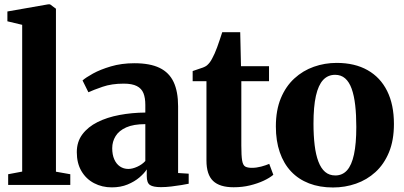

<svg xmlns="http://www.w3.org/2000/svg" viewBox="-20 -838 1829 870"><path d="M80.5 -60.5V-725.5L13.5 -741.5V-786L199 -818.5H206.5L233.5 -798.5V-60L298.5 -48.5V0H17V-48.5Z M486.5 11Q442.5 11 406.2 -8Q370 -27 349 -62.8Q328 -98.5 328 -148.5Q328 -195.5 353.2 -229.2Q378.5 -263 422 -284.8Q465.5 -306.5 521.5 -317Q577.5 -327.5 638.5 -328V-362.5Q638.5 -394.5 630 -415.8Q621.5 -437 600 -448Q578.5 -459 540.5 -459Q486 -459 444.8 -444.8Q403.5 -430.5 380.5 -420L354 -473.5Q368.5 -486.5 401.5 -504.8Q434.5 -523 482.5 -537.2Q530.5 -551.5 589 -551.5Q659.5 -551.5 703 -530.5Q746.5 -509.5 766.8 -466.2Q787 -423 787 -356.5V-54L835 -51V-5.5Q824 -3 802.5 0.5Q781 4 756.2 7Q731.5 10 709.5 10Q674 10 659.5 0.2Q645 -9.5 645 -40V-70.5Q634 -53 611.8 -34Q589.5 -15 558 -2Q526.5 11 486.5 11ZM561.5 -72.5Q580 -72.5 602 -82.5Q624 -92.5 638.5 -108.5V-275.5Q585 -275.5 552 -260.8Q519 -246 503.8 -221.2Q488.5 -196.5 488.5 -166.5Q488.5 -137 497.8 -116Q507 -95 523.5 -83.8Q540 -72.5 561.5 -72.5Z M1038.5 10.5Q975.5 10.5 945.5 -18.2Q915.5 -47 915.5 -110.5V-470H853V-516Q864.5 -520.5 876.8 -524.2Q889 -528 899.8 -532Q910.5 -536 917.5 -541.5Q925 -548 931 -556Q937 -564 942 -574.2Q947 -584.5 952.5 -595.5Q958 -607.5 964 -624Q970 -640.5 976 -658.5Q982 -676.5 987 -692H1068.5L1072 -538H1199V-470H1073.5V-178.5Q1073.5 -132 1077.2 -110.5Q1081 -89 1091.5 -83.2Q1102 -77.5 1121.5 -77.5Q1142 -77.5 1163.5 -83.2Q1185 -89 1200 -95.5L1218.5 -46Q1202 -32 1174.8 -19.2Q1147.5 -6.5 1113 2Q1078.5 10.5 1038.5 10.5Z M1230 -265Q1230 -338.5 1252.5 -392.8Q1275 -447 1313.8 -482.5Q1352.5 -518 1402 -535.5Q1451.5 -553 1505.5 -553Q1587.5 -553 1645.5 -520.2Q1703.5 -487.5 1734.2 -425.8Q1765 -364 1765 -276.5Q1765 -202 1742.5 -147.8Q1720 -93.5 1681.2 -58.2Q1642.5 -23 1593 -5.8Q1543.5 11.5 1489 11.5Q1428.5 11.5 1380.5 -7Q1332.5 -25.5 1299 -61Q1265.5 -96.5 1247.8 -148Q1230 -199.5 1230 -265ZM1499.5 -43Q1531.5 -43 1552.5 -66.2Q1573.5 -89.5 1584 -138.2Q1594.5 -187 1594.5 -263Q1594.5 -318 1589.5 -361.5Q1584.5 -405 1573.5 -435.8Q1562.5 -466.5 1544 -482.8Q1525.5 -499 1498.5 -499Q1466 -499 1444.2 -475.8Q1422.5 -452.5 1411.5 -403.8Q1400.5 -355 1400.5 -278Q1400.5 -223.5 1405.8 -180Q1411 -136.5 1422.8 -105.8Q1434.5 -75 1453.2 -59Q1472 -43 1499.5 -43Z"/></svg>

Font: Merriweather 60pt ExtraBold
Style: Regular
Weight: 800
Version: Version 2.100